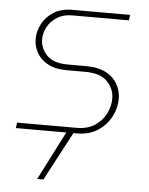

<svg xmlns="http://www.w3.org/2000/svg" viewBox="-52 -553 618 798"><g transform="rotate(5 257.0 -153.5)"><path d="M26 0 30 -23H278Q323 -23 353.5 -43Q384 -63 399.5 -94Q415 -125 415 -157Q415 -197 386 -227.5Q357 -258 295 -258H216Q168 -258 137 -275Q106 -292 91 -319Q76 -346 76 -376Q76 -409 92.5 -440Q109 -471 140.5 -490.5Q172 -510 217 -510H459L455 -487H219Q182 -487 156 -470.5Q130 -454 116.5 -429Q103 -404 103 -377Q103 -340 130.5 -311Q158 -282 218 -282H294Q346 -282 378.5 -264.5Q411 -247 426.5 -218.5Q442 -190 442 -158Q442 -120 423 -83.5Q404 -47 368 -23.5Q332 0 281 0ZM133 203 244 -14H274L159 203Z"/></g></svg>

Font: MuseoModerno Thin
Style: Italic
Weight: 100
Italic angle: -9°
Designer: Pablo Cosgaya, Héctor Gatti, Marcela Romero, and the Authors of The MuseoModerno Project.
Foundry: Omnibus-Type Team
Version: Version 1.003